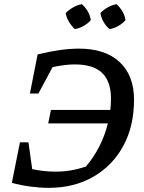

<svg xmlns="http://www.w3.org/2000/svg" viewBox="-20 -895 694 924"><path d="M214 9Q173 9 127 3Q81 -3 37 -15L76 -210H117L135 -81Q191 -69 248 -69Q320 -69 393 -93Q430 -136 457.5 -189.5Q485 -243 499 -301H212L225 -366H511Q514 -394 514 -421Q514 -503 471.5 -544Q429 -585 340 -585Q295 -585 233 -572L165 -445H124L161 -633Q274 -661 360 -661Q486 -661 555.5 -596.5Q625 -532 625 -415Q625 -288 573.5 -193Q522 -98 429.5 -44.5Q337 9 214 9ZM374 -875Q411 -841 417 -798Q403 -782 382 -770Q361 -758 340 -755Q324 -770 312 -790Q300 -810 296 -832Q312 -848 332 -859.5Q352 -871 374 -875ZM541 -875Q558 -859 569.5 -839.5Q581 -820 584 -798Q569 -781 548.5 -769.5Q528 -758 507 -755Q472 -785 463 -832Q478 -848 498.5 -859.5Q519 -871 541 -875Z"/></svg>

Font: Piazzolla SC Medium
Style: Italic
Weight: 500
Italic angle: -11.3°
Designer: Juan Pablo del Peral
Foundry: Huerta Tipografica
Version: Version 1.330